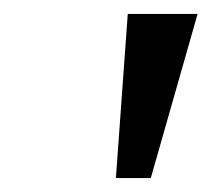

<svg xmlns="http://www.w3.org/2000/svg" viewBox="-20 -720 303 275"><path d="M146 -465 163 -700H263L196 -465Z"/></svg>

Font: Cuprum
Style: Italic
Weight: 400
Italic angle: -10°
Designer: Jovanny Lemonad
Foundry: Jovanny Lemonad
Version: Version 3.000